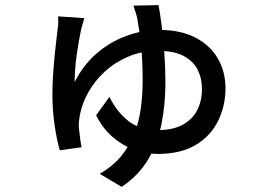

<svg xmlns="http://www.w3.org/2000/svg" viewBox="-20 -643 1040 751"><path d="M310 -572Q306 -561 303 -548Q300 -535 297 -526Q293 -508 288.5 -482.5Q284 -457 280 -428.5Q276 -400 274 -372Q272 -344 272 -322Q305 -388 357.5 -433.5Q410 -479 474 -502.5Q538 -526 603 -526Q687 -526 745 -495.5Q803 -465 832.5 -413.5Q862 -362 862 -298Q862 -229 833 -170Q804 -111 745.5 -76Q687 -41 597 -41Q549 -41 503 -58Q457 -75 419 -108.5Q381 -142 356 -192L408 -264Q437 -205 482.5 -169.5Q528 -134 595 -134Q656 -134 694.5 -155Q733 -176 751.5 -212.5Q770 -249 770 -296Q770 -337 753 -370.5Q736 -404 698.5 -424Q661 -444 599 -444Q534 -444 481.5 -421.5Q429 -399 389.5 -362.5Q350 -326 325.5 -282Q301 -238 293 -196Q291 -186 289.5 -174.5Q288 -163 288 -150Q289 -142 290.5 -126Q292 -110 294.5 -93.5Q297 -77 299 -67L214 -55Q202 -95 193.5 -154Q185 -213 185 -273Q185 -310 187.5 -348.5Q190 -387 193.5 -423Q197 -459 200.5 -487.5Q204 -516 206 -534Q208 -546 208 -558.5Q208 -571 207 -579ZM600 -623Q606 -593 612 -545.5Q618 -498 622.5 -440Q627 -382 627 -321Q627 -239 612.5 -162.5Q598 -86 561 -22Q524 42 456 88L370 37Q422 7 454.5 -33Q487 -73 505.5 -120.5Q524 -168 531 -220.5Q538 -273 538 -329Q538 -410 531 -472Q524 -534 517 -570Q514 -584 510 -596Q506 -608 502 -621Z"/></svg>

Font: Noto Sans KR Medium
Style: Regular
Weight: 500
Designer: Ryoko NISHIZUKA  (kana, bopomofo & ideographs); Paul D. Hunt (Latin, Greek & Cyrillic); Sandoll Communications , Soo-you
Foundry: Adobe
Version: Version 2.004-H2;hotconv 1.0.118;makeotfexe 2.5.65603